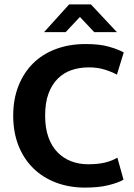

<svg xmlns="http://www.w3.org/2000/svg" viewBox="-20 -841 610 872"><path d="M380 -95Q426 -95 458 -103Q490 -111 513 -125L541 -25Q517 -11 473 0Q429 11 366 11Q295 11 235 -11.5Q175 -34 131.5 -76.5Q88 -119 64 -179.5Q40 -240 40 -316Q40 -390 63.5 -450Q87 -510 129.5 -552.5Q172 -595 233 -618Q294 -641 369 -641Q433 -641 474.5 -629Q516 -617 542 -603L511 -502Q485 -516 453.5 -525.5Q422 -535 383 -535Q342 -535 306 -523Q270 -511 243 -484.5Q216 -458 200.5 -416.5Q185 -375 185 -316Q185 -259 200 -217.5Q215 -176 241.5 -149Q268 -122 303.5 -108.5Q339 -95 380 -95ZM294 -821H393L511 -695H408L343 -764L278 -695H180Z"/></svg>

Font: Mukta Mahee
Style: Bold
Weight: 700
Designer: Shuchita Grover, Noopur Datye, Girish Dalvi, Yashodeep Gholap
Foundry: Ek Type
Version: Version 2.538;PS 1.000;hotconv 16.6.51;makeotf.lib2.5.65220;